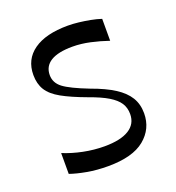

<svg xmlns="http://www.w3.org/2000/svg" viewBox="-101 -580 617 675"><g transform="rotate(-20 207.5 -242.5)"><path d="M51 -8V-86Q85 -72 124.5 -64Q164 -56 203 -56Q263 -56 294.5 -75.5Q326 -95 326 -132Q326 -156 314.5 -173.5Q303 -191 277.5 -206.5Q252 -222 207 -238Q150 -259 116 -278Q82 -297 67.5 -320.5Q53 -344 53 -377Q53 -435 98 -467Q143 -499 226 -499Q245 -499 266.5 -496.5Q288 -494 309 -490Q330 -486 348 -480V-398Q316 -409 282 -416.5Q248 -424 216 -424Q162 -424 134.5 -407Q107 -390 107 -357Q107 -328 132 -309Q157 -290 224 -264Q277 -245 309.5 -224Q342 -203 357.5 -177.5Q373 -152 373 -118Q373 -60 328 -23Q283 14 191 14Q149 14 113 7.5Q77 1 51 -8Z"/></g></svg>

Font: Ojuju Medium
Style: Regular
Weight: 500
Designer: Chisaokwu Joboson, Mirko Velimirovic
Foundry: Udi Foundry
Version: Version 1.000